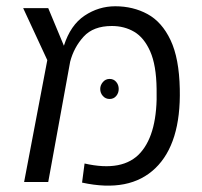

<svg xmlns="http://www.w3.org/2000/svg" viewBox="-20 -581 645 613"><path d="M57 0 131 -389 54 -555H134L184 -435Q205 -501 250 -531Q295 -561 348 -561Q405 -561 451 -536Q497 -511 524.5 -453Q552 -395 554 -297Q558 -123 476 -44Q394 35 242 2L250 -59Q373 -31 428.5 -93.5Q484 -156 480 -297Q479 -373 459.5 -417Q440 -461 408.5 -479.5Q377 -498 337 -498Q278 -498 247 -464Q216 -430 204 -384L134 0ZM330 -329Q343 -329 351 -319.5Q359 -310 359 -297Q359 -284 351 -274.5Q343 -265 330 -265Q317 -265 308.5 -274.5Q300 -284 300 -297Q300 -309 308.5 -319Q317 -329 330 -329Z"/></svg>

Font: Assistant
Style: Regular
Weight: 400
Designer: Hebrew By Ben Nathan, Latin by Paul Hunt
Version: Version 3.000